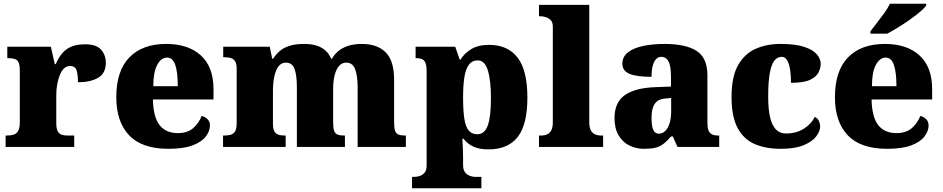

<svg xmlns="http://www.w3.org/2000/svg" viewBox="-20 -786 5043 1027"><path d="M10 0V-61H15Q38 -61 53.5 -66Q69 -71 77.5 -86.5Q86 -102 86 -133V-407Q86 -437 79.5 -451.5Q73 -466 59 -470.5Q45 -475 23 -475H19V-536H252L273 -443H278Q295 -482 317 -505.5Q339 -529 368 -539Q397 -549 436 -549Q495 -549 520.5 -520.5Q546 -492 546 -450Q546 -394 505 -370Q464 -346 397 -346Q397 -387 389.5 -410Q382 -433 354 -433Q336 -433 322.5 -420Q309 -407 300 -384.5Q291 -362 286 -334.5Q281 -307 281 -278V-128Q281 -99 288.5 -84.5Q296 -70 310 -65.5Q324 -61 342 -61H377V0Z M881 10Q739 10 670.5 -62.5Q602 -135 602 -266Q602 -407 672 -479Q742 -551 869 -551Q987 -551 1054.5 -489.5Q1122 -428 1122 -309V-254H798Q800 -160 833.5 -117Q867 -74 931 -74Q982 -74 1012.5 -100Q1043 -126 1059 -166Q1078 -161 1090.5 -148Q1103 -135 1103 -115Q1103 -85 1081 -56Q1059 -27 1010.5 -8.5Q962 10 881 10ZM931 -325Q931 -399 917.5 -438.5Q904 -478 874 -478Q842 -478 821 -439Q800 -400 800 -325Z M1173 0V-61H1177Q1200 -61 1215 -65.5Q1230 -70 1238 -84.5Q1246 -99 1246 -128V-417Q1246 -444 1238 -457.5Q1230 -471 1215 -475.5Q1200 -480 1178 -480H1174V-536H1423L1436 -472H1441Q1454 -493 1474 -511Q1494 -529 1526 -540Q1558 -551 1606 -551Q1644 -551 1672 -542.5Q1700 -534 1720 -516.5Q1740 -499 1751 -472H1756Q1767 -493 1787.5 -511Q1808 -529 1840 -540Q1872 -551 1915 -551Q1998 -551 2043 -506Q2088 -461 2088 -360V-131Q2088 -101 2093.5 -86Q2099 -71 2112 -66Q2125 -61 2147 -61H2151V0H1893V-317Q1893 -381 1879.5 -416Q1866 -451 1832 -451Q1808 -451 1792.5 -432Q1777 -413 1769.5 -381.5Q1762 -350 1762 -312V-131Q1762 -101 1767.5 -86Q1773 -71 1786 -66Q1799 -61 1821 -61H1825V0H1568V-317Q1568 -381 1556 -416Q1544 -451 1509 -451Q1484 -451 1469 -430Q1454 -409 1447 -375Q1440 -341 1440 -301V-125Q1440 -98 1447 -84.5Q1454 -71 1468 -66Q1482 -61 1504 -61H1508V0Z M2184 221V160H2199Q2208 160 2223 156Q2238 152 2250 139Q2262 126 2262 100V-403Q2262 -435 2255.5 -450Q2249 -465 2237 -470Q2225 -475 2208 -475H2203V-536H2415L2439 -467H2443Q2464 -501 2501 -523.5Q2538 -546 2596 -546Q2696 -546 2748.5 -478Q2801 -410 2801 -264Q2801 -119 2749 -53Q2697 13 2593 13Q2544 13 2512.5 -1.5Q2481 -16 2459 -44H2453Q2454 -27 2455 -9Q2456 9 2456.5 27.5Q2457 46 2457 66V96Q2457 124 2469 137.5Q2481 151 2496 155.5Q2511 160 2519 160H2555V221ZM2533 -68Q2572 -68 2589 -114.5Q2606 -161 2606 -261Q2606 -356 2589.5 -409.5Q2573 -463 2536 -463Q2505 -463 2487.5 -439Q2470 -415 2463.5 -370.5Q2457 -326 2457 -264Q2457 -196 2463.5 -152.5Q2470 -109 2486.5 -88.5Q2503 -68 2533 -68Z M2863 0V-61H2874Q2893 -61 2907 -67.5Q2921 -74 2929 -89.5Q2937 -105 2937 -131V-643Q2937 -668 2924.5 -679.5Q2912 -691 2897 -695Q2882 -699 2874 -699H2863V-760H3132V-131Q3132 -105 3140 -89.5Q3148 -74 3162.5 -67.5Q3177 -61 3195 -61H3206V0Z M3425 10Q3382 10 3346 -8Q3310 -26 3288.5 -62.5Q3267 -99 3267 -155Q3267 -238 3322 -277Q3377 -316 3488 -320L3569 -323V-375Q3569 -412 3563.5 -435.5Q3558 -459 3546.5 -470.5Q3535 -482 3517 -482Q3501 -482 3489.5 -470Q3478 -458 3471.5 -434.5Q3465 -411 3465 -375Q3386 -375 3347.5 -391Q3309 -407 3309 -445Q3309 -483 3339.5 -506.5Q3370 -530 3421.5 -540.5Q3473 -551 3534 -551Q3649 -551 3706.5 -513.5Q3764 -476 3764 -383V-131Q3764 -104 3769.5 -89Q3775 -74 3788 -67.5Q3801 -61 3823 -61H3827V0H3604L3579 -56H3569Q3547 -30 3527.5 -15.5Q3508 -1 3484.5 4.5Q3461 10 3425 10ZM3504 -71Q3524 -71 3539 -86Q3554 -101 3562 -128Q3570 -155 3570 -191V-262L3539 -259Q3511 -257 3495 -244.5Q3479 -232 3472 -209Q3465 -186 3465 -152Q3465 -126 3469 -107.5Q3473 -89 3482 -80Q3491 -71 3504 -71Z M4156 10Q4077 10 4018 -15Q3959 -40 3926 -100.5Q3893 -161 3893 -267Q3893 -376 3928 -437.5Q3963 -499 4022 -525Q4081 -551 4154 -551Q4236 -551 4283 -535Q4330 -519 4350 -494.5Q4370 -470 4370 -444Q4370 -424 4359 -400Q4348 -376 4314 -359.5Q4280 -343 4211 -343Q4211 -380 4206.5 -411.5Q4202 -443 4191 -462.5Q4180 -482 4161 -482Q4139 -482 4123 -463Q4107 -444 4098 -397.5Q4089 -351 4089 -268Q4089 -203 4099 -159.5Q4109 -116 4130 -94Q4151 -72 4184 -72Q4240 -72 4280.5 -98Q4321 -124 4338 -161Q4354 -153 4360.5 -138.5Q4367 -124 4367 -110Q4367 -84 4345.5 -56Q4324 -28 4278 -9Q4232 10 4156 10Z M4725 10Q4583 10 4514.5 -62.5Q4446 -135 4446 -266Q4446 -407 4516 -479Q4586 -551 4713 -551Q4831 -551 4898.5 -489.5Q4966 -428 4966 -309V-254H4642Q4644 -160 4677.5 -117Q4711 -74 4775 -74Q4826 -74 4856.5 -100Q4887 -126 4903 -166Q4922 -161 4934.5 -148Q4947 -135 4947 -115Q4947 -85 4925 -56Q4903 -27 4854.5 -8.5Q4806 10 4725 10ZM4775 -325Q4775 -399 4761.5 -438.5Q4748 -478 4718 -478Q4686 -478 4665 -439Q4644 -400 4644 -325ZM4636 -619Q4651 -638 4671 -664Q4691 -690 4710.5 -717Q4730 -744 4740 -766H4934V-756Q4925 -743 4901.5 -723Q4878 -703 4847 -681Q4816 -659 4784 -639.5Q4752 -620 4726 -606H4636Z"/></svg>

Font: Noto Serif Tibetan Black
Style: Regular
Weight: 900
Version: Version 2.103